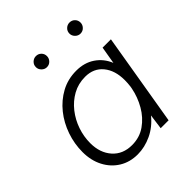

<svg xmlns="http://www.w3.org/2000/svg" viewBox="-198 -839 979 979"><g transform="rotate(-45 291.5 -349.0)"><path d="M232 12Q176 12 133 -14.5Q90 -41 65.5 -88Q41 -135 41 -196Q41 -255 60.5 -311.5Q80 -368 116 -413Q152 -458 201.5 -485Q251 -512 312 -512Q370 -512 412 -483.5Q454 -455 474 -406L490 -500H550L466 0H409L420 -81Q383 -35 333 -11.5Q283 12 232 12ZM245 -42Q300 -42 342 -71.5Q384 -101 411 -148Q438 -195 448 -247L450 -258Q453 -281 453 -303Q453 -373 418 -415.5Q383 -458 322 -458Q272 -458 231.5 -435.5Q191 -413 161.5 -375.5Q132 -338 116.5 -292.5Q101 -247 101 -200Q101 -130 140 -86Q179 -42 245 -42ZM219 -630Q203 -630 191 -642Q179 -654 179 -670Q179 -687 191 -698.5Q203 -710 219 -710Q236 -710 247.5 -698.5Q259 -687 259 -670Q259 -654 247.5 -642Q236 -630 219 -630ZM461 -630Q445 -630 433 -642Q421 -654 421 -670Q421 -687 433 -698.5Q445 -710 461 -710Q478 -710 489.5 -698.5Q501 -687 501 -670Q501 -654 489.5 -642Q478 -630 461 -630Z"/></g></svg>

Font: Figtree Light
Style: Italic
Weight: 300
Italic angle: -9.5°
Foundry: Erik Kennedy
Version: Version 2.001; ttfautohint (v1.8.4.7-5d5b);gftools[0.9.27]